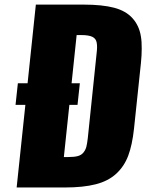

<svg xmlns="http://www.w3.org/2000/svg" viewBox="-20 -830 658 850"><path d="M262.7 -134.8 287.1 -365.7H323.2L333.5 -461.4H296.9L319.3 -674.8H339.4C362.1 -674.8 378.8 -672.1 389.4 -666.7C400 -661.4 406.2 -652.7 408.2 -640.6C409.2 -635.1 409.7 -628.7 409.7 -621.6C409.7 -613.4 409 -604.2 407.7 -593.8L368.7 -218.8C366.7 -201.8 364.6 -189 362.3 -180.2C360 -171.4 355.9 -163.1 349.9 -155.3C343.8 -147.5 335.5 -142.1 325 -139.2C314.4 -136.2 300.3 -134.8 282.7 -134.8ZM53.7 0H266.1C321.1 0 367 -4.7 403.8 -14.2C440.6 -23.6 470.8 -39.1 494.4 -60.8C518 -82.4 535.7 -109 547.6 -140.6C559.5 -172.2 568 -211.9 573.2 -259.8L604 -551.8C606.3 -574.5 607.4 -595.4 607.4 -614.3C607.7 -635.4 606.4 -654.1 603.5 -670.4C598.3 -701.7 585.9 -728 566.4 -749.5C547.2 -771 520.2 -786.4 485.4 -795.7C450.5 -804.9 405.6 -809.6 350.6 -809.6H138.7L102.1 -461.4H59.1L48.8 -365.7H92.3Z"/></svg>

Font: Oswald
Style: Heavy
Weight: 800
Designer: Vernon Adams
Foundry: Vernon Adams
Version: 3.0; ttfautohint (v0.95.6-bc232) -l 8 -r 50 -G 200 -x 0 -w "